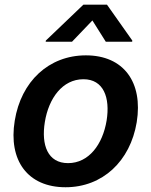

<svg xmlns="http://www.w3.org/2000/svg" viewBox="-20 -789 647 820"><path d="M287.6 -610.8 374.6 -701.7 431.8 -610.8H544.4L545.1 -615.8L436.8 -769.2H336.3L175.8 -615.8L175.1 -610.8ZM259.9 10.7C417.6 10.7 536.2 -100.1 563.9 -267C591.6 -438.2 507.8 -552.6 346.9 -552.6C188.6 -552.6 70 -441.4 43 -273.8C14.9 -103.7 98.4 10.7 259.9 10.7ZM270.6 -92.3C183.9 -92.3 155.5 -169.4 171.5 -267.8C187.9 -369.3 246.8 -450.6 336.3 -450.6C422.2 -450.6 451 -372.5 435.4 -274.5C418.7 -172.6 359.7 -92.3 270.6 -92.3Z"/></svg>

Font: TID UI Semi Bold
Style: Italic
Weight: 600
Italic angle: -9.39999°
Designer: The TID Project Authors
Foundry: Bakken & Bæck
Version: Version 1.001;hotconv 1.0.109;makeotfexe 2.5.65596